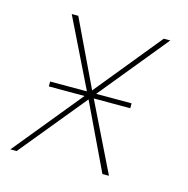

<svg xmlns="http://www.w3.org/2000/svg" viewBox="-83 -600 667 681"><g transform="rotate(15 250.0 -260.0)"><path d="M13 0 218 -251H87V-269H222L99 -520H123L239 -277L437 -520H461L256 -269H386V-251H252L375 0H351L235 -243L36 0Z"/></g></svg>

Font: Iosevka SS04 Thin Oblique
Style: Regular
Weight: 100
Italic angle: -9°
Monospace: yes
Designer: Belleve Invis
Foundry: Belleve Invis
Version: Version 19.0.0; ttfautohint (v1.8.4)